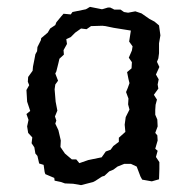

<svg xmlns="http://www.w3.org/2000/svg" viewBox="-20 -529 556 559"><path d="M251 1 216 10 193 6 169 5 158 1 139 -3 138 -11 112 -22 110 -28 107 -49 94 -53 89 -75 83 -82 80 -100 72 -112 74 -129 62 -142 59 -161 63 -180 57 -197 68 -206 59 -233 57 -267 65 -281 61 -291 62 -305 75 -323 76 -335 80 -355 83 -371 88 -380 89 -392 99 -412 100 -418 119 -434 126 -446 141 -456 144 -464 158 -481 165 -489 186 -487 191 -494 230 -502 242 -509 277 -502 294 -507H301L313 -501H331L341 -494L353 -492L374 -496L392 -490L415 -474L430 -466L443 -455L447 -426L443 -403V-374L441 -359L437 -349L444 -334L434 -312L442 -298L439 -283L441 -271L428 -253L437 -239L433 -224L432 -209V-195L438 -181L439 -161L432 -142L438 -135L439 -120L432 -96L439 -90L434 -72L444 -57V-37L443 -7L422 -1L394 -6L389 -15L378 -44L361 -52H342L322 -44L310 -35L298 -30L284 -17L277 -15L257 -2ZM211 -54 237 -63 276 -71 288 -88 302 -93 310 -104 326 -116V-128L345 -145L343 -166L346 -188L357 -210L353 -225L354 -242L347 -261L352 -273L357 -287L354 -299L350 -319L363 -330L364 -348L355 -361L364 -382L366 -394L356 -408L361 -440L311 -448L287 -453L278 -454L245 -453L232 -444L216 -446L199 -434L186 -421L173 -415L175 -401L165 -383L166 -370L153 -358L150 -345L144 -321L141 -315L149 -294L141 -283L139 -269L142 -233L147 -207L140 -190L144 -178L141 -169L150 -150L157 -120L156 -101L169 -82L189 -65H202Z"/></svg>

Font: Winky Rough Light
Style: Regular
Weight: 300
Designer: Simon Atzbach
Foundry: typofactur
Version: Version 1.206; ttfautohint (v1.8.4.7-5d5b)